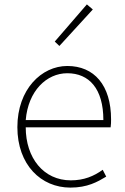

<svg xmlns="http://www.w3.org/2000/svg" viewBox="-20 -840 567 873"><path d="M300 13C378 13 423 -13 463 -37L447 -68C407 -39 362 -20 302 -20C178 -20 97 -122 97 -261H483C485 -274 485 -286 485 -297C485 -453 408 -540 286 -540C169 -540 59 -434 59 -262C59 -90 167 13 300 13ZM97 -294C108 -427 192 -507 286 -507C385 -507 450 -437 450 -294ZM250 -631 402 -797 375 -820 229 -651Z"/></svg>

Font: Source Han Sans CN ExtraLight
Style: Regular
Weight: 250
Designer: Ryoko NISHIZUKA (kana & ideographs); Paul D. Hunt (Latin, Greek & Cyrillic); Wenlong ZHANG (bopomofo); Sandoll Communica
Foundry: Adobe Systems Incorporated
Version: Version 1.004;PS 1.004;hotconv 16.6.51;makeotf.lib2.5.65220